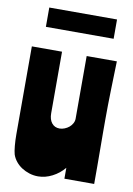

<svg xmlns="http://www.w3.org/2000/svg" viewBox="-90 -853 638 921"><g transform="rotate(10 229.5 -392.5)"><path d="M288 0V-53Q264 -24 230 -6.5Q196 11 161 11Q139 11 118.5 4.5Q98 -2 81 -13Q64 -24 51.5 -39.5Q39 -55 33 -73Q29 -87 26.5 -113.5Q24 -140 24 -170V-598H171V-298Q171 -268 185 -250.5Q199 -233 223 -233Q235 -233 247.5 -238Q260 -243 269.5 -251Q279 -259 285 -270Q291 -281 291 -293V-598H438Q437 -565 436 -528.5Q435 -492 434 -455.5Q433 -419 432.5 -383Q432 -347 432 -315Q432 -296 432 -258Q432 -220 432.5 -175Q433 -130 433 -83Q433 -36 433 0ZM404 -796V-702H74V-796Z"/></g></svg>

Font: Ranchers
Style: Regular
Weight: 400
Designer: Pablo Impallari, Brenda Gallo
Foundry: Pablo Impallari, Brenda Gallo
Version: Version 1.000; ttfautohint (v0.8) -G 200 -r 50